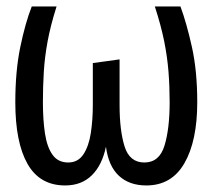

<svg xmlns="http://www.w3.org/2000/svg" viewBox="-20 -560 655 592"><path d="M536.4 -540Q555.4 -488.7 571.8 -414.9Q588.2 -341 588.2 -244.6Q588.2 -125.6 548.7 -56.9Q509.2 11.8 431.3 11.8Q378.5 11.8 346.4 -18.2Q314.4 -48.2 306.7 -107.7Q294.9 -50.8 263.1 -19.5Q231.3 11.8 181 11.8Q102.6 11.8 64.9 -54.6Q27.2 -121 27.2 -244.6Q27.2 -341 42.6 -415.1Q57.9 -489.2 77.9 -540H154.4Q135.9 -481.5 126.9 -433.1Q117.9 -384.6 115.1 -339Q112.3 -293.3 112.3 -244.6Q112.3 -190.3 118.7 -148.2Q125.1 -106.2 142.1 -82.6Q159 -59 190.3 -59Q220.5 -59 237.2 -84.1Q253.8 -109.2 260 -149.7Q266.2 -190.3 266.2 -236.4V-365.6L348.7 -376.9V-235.9Q348.7 -157.9 364.1 -108.5Q379.5 -59 425.1 -59Q471.3 -59 487.2 -111Q503.1 -163.1 503.1 -244.6Q503.1 -293.3 499.5 -339Q495.9 -384.6 486.2 -433.1Q476.4 -481.5 457.4 -540Z"/></svg>

Font: FiraCode Nerd Font
Style: Regular
Weight: 400
Designer: Carrois Corporate, Edenspiekermann AG, Nikita Prokopov
Foundry: Carrois Corporate, Edenspiekermann AG, Nikita Prokopov
Version: Version 6.002;Nerd Fonts 2.2.2